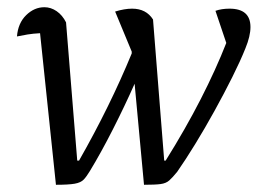

<svg xmlns="http://www.w3.org/2000/svg" viewBox="-20 -507 714 532"><path d="M135 5 91 -415Q72 -414 56.5 -411.5Q41 -409 27 -406Q30 -443 52.5 -465Q75 -487 103 -487Q121 -487 137 -476Q153 -465 163 -445L194 -62H199Q285 -213 345 -359V-364L299 -475Q325 -483 346 -483Q385 -483 404 -453L435 -62H439Q494 -150 536 -232Q578 -314 607 -388L577 -477Q594 -483 616 -483Q674 -483 674 -432Q674 -407 660 -373Q646 -338 623.5 -293Q601 -248 574.5 -200Q548 -152 521 -108Q494 -64 471 -31Q458 -15 449 -7Q440 1 425 3Q410 5 379 5L353 -275Q326 -214 293 -149Q260 -84 229 -33Q220 -18 212 -9.5Q204 -1 187 2Q170 5 135 5Z"/></svg>

Font: Piazzolla
Style: Italic
Weight: 400
Italic angle: -11.3°
Designer: Juan Pablo del Peral
Foundry: Huerta Tipografica
Version: Version 1.330